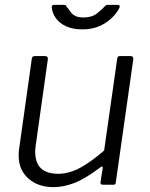

<svg xmlns="http://www.w3.org/2000/svg" viewBox="-20 -761 616 791"><path d="M201 10Q137 10 97 -25.5Q57 -61 57 -119Q57 -125 57 -131Q57 -137 58 -142L111 -519Q112 -525 115 -527.5Q118 -530 123 -530H166Q172 -530 175 -526.5Q178 -523 177 -516L127 -161Q126 -154 125.5 -148Q125 -142 125 -137Q125 -89 149.5 -67Q174 -45 219 -45Q266 -45 312.5 -71Q359 -97 409 -141L463 -520Q464 -526 466.5 -528Q469 -530 475 -530H517Q524 -530 527 -526.5Q530 -523 529 -516L457 -9Q456 -4 454.5 -2Q453 0 447 0H404Q399 0 396 -2.5Q393 -5 394 -10L403 -68Q404 -74 401.5 -75Q399 -76 394 -72Q329 -23 284.5 -6.5Q240 10 201 10ZM464 -741Q470 -741 472.5 -737.5Q475 -734 471 -727Q462 -708 441 -687.5Q420 -667 390 -653.5Q360 -640 319 -640Q279 -640 251.5 -653Q224 -666 209.5 -687Q195 -708 193 -732Q193 -735 195 -738Q197 -741 202 -741H244Q250 -741 251.5 -738Q253 -735 257 -730Q263 -724 269.5 -713.5Q276 -703 289 -696Q302 -689 324 -689Q358 -689 378.5 -705Q399 -721 413 -736Q416 -740 419 -740.5Q422 -741 425 -741Z"/></svg>

Font: Libre Franklin Light
Style: Italic
Weight: 300
Italic angle: -8°
Designer: Pablo Impallari, Rodrigo Fuenzalida, Nhung Nguyen
Foundry: Impallari Type
Version: Version 3.000